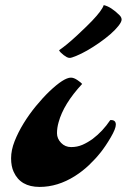

<svg xmlns="http://www.w3.org/2000/svg" viewBox="-20 -737 501 760"><path d="M23.9 0ZM34.2 -56.6Q23.9 -78.6 23.9 -110.6Q23.9 -142.6 37.8 -178Q51.8 -213.4 73.5 -248.8Q95.2 -284.2 122.1 -316.9Q148.9 -349.6 175.3 -375Q232.9 -429.7 260.7 -429.7Q272.5 -429.7 286.9 -419.7Q301.3 -409.7 305.2 -404.8Q231.4 -325.2 211.9 -252.9Q205.6 -231 205.6 -209.7Q205.6 -188.5 221.7 -171.6Q237.8 -154.8 261.7 -154.8Q285.6 -154.8 306.4 -163.8Q327.1 -172.9 347.2 -187.5Q386.7 -217.3 416.5 -261.7Q438.5 -263.2 438.5 -243.7Q438.5 -227.5 418.2 -192.9Q397.9 -158.2 377.9 -133.1Q357.9 -107.9 332.3 -83.5Q306.6 -59.1 276.4 -40Q208.5 2.9 136.7 2.9Q61 2.9 34.2 -56.6ZM231.9 -519Q216.8 -530.8 213.9 -538.1Q246.1 -560.5 286.9 -598.6Q327.6 -636.7 344.7 -654.8Q383.8 -695.8 390.6 -716.8Q419.4 -710.4 453.1 -676.8Q461.4 -668.5 461.4 -659.4Q461.4 -650.4 448.7 -634.3Q436 -618.2 416.3 -601.1Q396.5 -584 372.3 -567.1Q348.1 -550.3 325 -537.1Q301.8 -523.9 282.2 -515.9Q262.7 -507.8 256.3 -507.8Q250 -507.8 244.1 -511Q238.3 -514.2 231.9 -519Z"/></svg>

Font: Molle
Style: Regular
Weight: 400
Italic angle: -22°
Designer: Elena Albertoni
Foundry: Elena Albertoni
Version: Version 1.001; ttfautohint (v0.92) -l 12 -r 12 -G 200 -x 10 